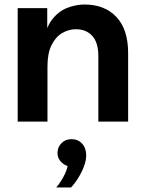

<svg xmlns="http://www.w3.org/2000/svg" viewBox="-20 -539 640 851"><path d="M547.9 0H415.9V-290.7Q415.9 -350.2 389 -379.8Q362.2 -409.4 316.4 -409.4Q284 -409.4 255.1 -392.2Q226.2 -375 208.3 -338.8Q190.4 -302.7 190.4 -244.2V0H58.4V-503H189.4V-346.7H172.7Q181.7 -414.4 210.3 -451.6Q238.9 -488.8 277.5 -503.9Q316.2 -519 354.5 -519Q443.9 -519 495.9 -463.8Q547.9 -408.6 547.9 -304.2ZM294.8 292H229.3Q252.8 263.8 267.7 231.9Q282.6 200.1 280.6 178.3L300.6 199.7Q273.1 199.7 254 181.9Q234.8 164.2 234.8 139.1Q234.8 113.3 252.5 95.6Q270.1 77.8 296.4 77.8Q326.2 77.8 344.1 97.9Q362.1 117.9 362.1 149.5Q362.1 170.9 352.7 197Q343.2 223 327.9 247.9Q312.7 272.8 294.8 292Z"/></svg>

Font: Wix Madefor Display
Style: Regular
Weight: 400
Designer: Dalton Maag Ltd
Foundry: Dalton Maag Ltd
Version: Version 3.100